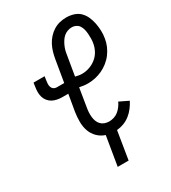

<svg xmlns="http://www.w3.org/2000/svg" viewBox="-225 -855 1043 1173"><g transform="rotate(-30 297.0 -269.0)"><path d="M251 205 285 0Q254 -10 231.5 -32.5Q209 -55 198.5 -85Q188 -115 188 -149Q188 -183 193 -216L213 -333H171Q153 -333 135.5 -336.5Q118 -340 103 -348Q88 -356 77 -369.5Q66 -383 61 -399.5Q56 -416 56 -434Q56 -452 59 -470L63 -498H141L137 -470Q135 -459 134.5 -447.5Q134 -436 137.5 -425.5Q141 -415 150 -408.5Q159 -402 171 -402H224L250 -557Q254 -580 260.5 -602.5Q267 -625 278 -646.5Q289 -668 306 -687Q323 -706 344 -719Q365 -732 388 -737.5Q411 -743 434 -743Q461 -743 486.5 -735Q512 -727 529.5 -709.5Q547 -692 557.5 -668.5Q568 -645 573 -619Q578 -593 579 -566Q580 -539 575 -512Q571 -487 560.5 -462.5Q550 -438 534 -416.5Q518 -395 496 -377.5Q474 -360 450 -349Q426 -338 400.5 -332.5Q375 -327 350 -327Q334 -327 319.5 -329Q305 -331 290 -334L269 -205Q266 -189 265 -172.5Q264 -156 265.5 -140Q267 -124 272.5 -109Q278 -94 288.5 -83Q299 -72 314 -66.5Q329 -61 346 -61Q362 -61 379.5 -66.5Q397 -72 410.5 -83Q424 -94 435 -108.5Q446 -123 453 -139L517 -108Q506 -86 490 -65Q474 -44 453.5 -28Q433 -12 409 -3Q385 6 360 8L328 205ZM348 -396Q374 -396 400 -405Q426 -414 447.5 -431.5Q469 -449 482 -473.5Q495 -498 499 -524Q502 -540 502 -556Q502 -572 501 -588Q500 -604 496.5 -619Q493 -634 485 -647Q477 -660 463 -667Q449 -674 432 -674Q418 -674 403 -668.5Q388 -663 376.5 -653Q365 -643 356.5 -630Q348 -617 341.5 -603Q335 -589 331 -574.5Q327 -560 325 -546L301 -403Q313 -400 324.5 -398Q336 -396 348 -396Z"/></g></svg>

Font: Iosevka QP
Style: Italic
Weight: 400
Italic angle: -9°
Designer: Belleve Invis
Foundry: Belleve Invis
Version: Version 20.0.0; ttfautohint (v1.8.4)